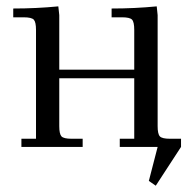

<svg xmlns="http://www.w3.org/2000/svg" viewBox="-20 -466 613 609"><path d="M22 -411.1V-439Q94.7 -439 165 -445.8L168 -418V-245.1H405.8V-371.1Q405.8 -396.5 398.7 -403.8Q391.6 -411.1 367.2 -411.1H334V-439Q407.2 -439 477.1 -445.8L480 -418V-65.9Q480 -41 487.1 -33.4Q494.1 -25.9 519 -25.9H554.2V0L474.1 123L452.1 107.9L480 0H359.9V-25.9H405.8V-217.8H168V-65.9Q168 -41 175 -33.4Q182.1 -25.9 207 -25.9H242.2V0H47.9V-25.9H94.2V-371.1Q94.2 -396 87.2 -403.6Q80.1 -411.1 55.2 -411.1Z"/></svg>

Font: Dihjauti S
Style: Regular
Weight: 400
Designer: T. Christopher White
Version: Version 3.0.0